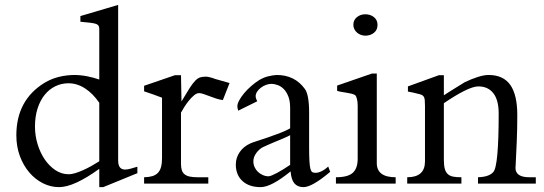

<svg xmlns="http://www.w3.org/2000/svg" viewBox="-20 -746 2210 780"><path d="M383.3 -328.6Q356.9 -366.7 325 -387.2Q293 -407.7 257.8 -407.7Q229.5 -407.7 204.6 -395.5Q179.7 -383.3 161.4 -360.6Q143.1 -337.9 132.6 -305.2Q122.1 -272.5 122.1 -231.9Q122.1 -195.3 132.6 -160.6Q143.1 -126 161.6 -98.6Q180.2 -71.3 205.1 -54.7Q230 -38.1 259.3 -38.1Q270.5 -38.1 285.2 -42.5Q299.8 -46.9 316.4 -54.2Q333 -61.5 350.1 -71Q367.2 -80.6 383.3 -90.8ZM538.1 -42.5 399.4 14.2H383.3V-60.1Q332.5 -23.4 291.5 -4.6Q250.5 14.2 219.7 14.2Q185.5 14.2 154.1 -1.7Q122.6 -17.6 98.6 -45.9Q74.7 -74.2 60.5 -112.5Q46.4 -150.9 46.4 -196.3Q46.4 -338.9 160.2 -409.2Q188 -425.8 217.8 -433.3Q247.6 -440.9 280.3 -441.4Q306.6 -441.4 333.3 -436.3Q359.9 -431.2 383.3 -422.9V-626.5Q383.3 -633.8 381.8 -638.2Q380.4 -642.6 376.5 -645.5Q372.6 -648.4 365 -650.4Q357.4 -652.3 344.7 -653.8L306.6 -657.7V-680.7L460 -726.1V-93.8Q460 -57.1 488.3 -57.1Q498 -57.1 511.7 -61Q525.4 -64.9 538.1 -68.8Z M912.6 -408.7 885.3 -339.4Q871.6 -341.3 857.4 -345.9Q843.3 -350.6 830.6 -355.5Q817.9 -360.4 807.1 -364Q796.4 -367.7 789.1 -367.7Q778.8 -367.7 768.1 -358.6Q757.3 -349.6 747.1 -336.9Q736.8 -324.2 728.5 -310.8Q720.2 -297.4 715.3 -288.6V-80.6Q715.3 -65.4 718.5 -55.2Q721.7 -44.9 729.5 -38.3Q737.3 -31.7 750.2 -28.8Q763.2 -25.9 782.2 -25.9H826.2V0H565.4V-25.9Q585.4 -26.4 599.1 -30.5Q612.8 -34.7 621.6 -43.9Q630.4 -53.2 634.3 -67.9Q638.2 -82.5 638.2 -103.5V-349.1Q621.1 -356 602.1 -362.5Q583 -369.1 565.4 -375V-397.5L690.4 -440.4H715.3L717.3 -334Q737.8 -368.7 750.7 -388.7Q763.7 -408.7 773.9 -418.9Q784.2 -429.2 793.9 -431.9Q803.7 -434.6 816.9 -434.6Q822.8 -434.6 833.5 -431.9Q844.2 -429.2 854 -425.3Z M1158.7 -196.8Q1153.3 -193.8 1143.1 -189.2Q1132.8 -184.6 1120.6 -179.4Q1108.4 -174.3 1095.2 -168.9Q1082 -163.6 1070.6 -158.4Q1059.1 -153.3 1050.8 -149.4Q1042.5 -145.5 1039.6 -143.1Q1025.9 -132.8 1017.6 -118.9Q1009.3 -105 1009.3 -90.3Q1009.3 -78.1 1014.4 -66.9Q1019.5 -55.7 1028.1 -47.6Q1036.6 -39.6 1047.9 -34.7Q1059.1 -29.8 1071.3 -29.8Q1075.7 -29.8 1085 -33.7Q1094.2 -37.6 1106.2 -43.9Q1118.2 -50.3 1131.8 -58.8Q1145.5 -67.4 1158.7 -76.2ZM1321.3 -47.9Q1248 14.2 1212.9 14.2Q1189 14.2 1176 -1Q1163.1 -16.1 1160.6 -49.8Q1121.6 -18.1 1091.3 -2Q1061 14.2 1038.6 14.2Q992.2 14.2 965.1 -10.5Q938 -35.2 938 -77.6Q938 -105 953.6 -127.9Q969.2 -150.9 997.6 -163.6Q1004.9 -167 1024.9 -173.3Q1044.9 -179.7 1069.1 -188Q1093.3 -196.3 1117.9 -205.8Q1142.6 -215.3 1158.7 -224.6V-307.6Q1158.7 -335 1151.6 -353.5Q1144.5 -372.1 1133.5 -383.5Q1122.6 -395 1108.9 -400.1Q1095.2 -405.3 1082 -405.3Q1071.8 -405.3 1060.5 -401.1Q1049.3 -397 1040 -389.9Q1030.8 -382.8 1024.7 -373.8Q1018.6 -364.7 1018.6 -355Q1018.6 -347.2 1024.9 -334.5L947.8 -296.4Q944.3 -307.1 944.3 -314.5Q944.3 -324.7 951.9 -338.6Q959.5 -352.5 971.7 -367.2Q983.9 -381.8 999.8 -395.8Q1015.6 -409.7 1031.7 -419.9Q1050.3 -431.2 1068.8 -435.8Q1087.4 -440.4 1104 -441.4Q1177.7 -441.4 1218.8 -384.3Q1227.1 -373 1231.4 -349.1Q1235.8 -325.2 1235.8 -289.6V-147Q1235.8 -111.3 1237.1 -90.8Q1238.3 -70.3 1241.2 -59.8Q1244.1 -49.3 1249 -46.6Q1253.9 -43.9 1261.2 -43.9Q1285.2 -43.9 1313.5 -69.3Z M1513.7 -645Q1513.7 -624.5 1499.3 -612.8Q1484.9 -601.1 1463.9 -601.1Q1455.1 -601.1 1446.3 -604.2Q1437.5 -607.4 1430.7 -613.3Q1423.8 -619.1 1419.7 -627.2Q1415.5 -635.3 1415.5 -645Q1415.5 -664.6 1429.9 -676.3Q1444.3 -688 1463.9 -688Q1484.9 -688 1499.3 -676.3Q1513.7 -664.6 1513.7 -645ZM1587.4 0H1344.7V-25.9Q1393.1 -25.9 1413.1 -43.9Q1433.1 -62 1433.1 -101.1V-316.4Q1433.1 -333.5 1429.9 -345Q1426.8 -356.4 1422.9 -359.4Q1417 -363.3 1407.5 -365.5Q1397.9 -367.7 1387.5 -369.4Q1377 -371.1 1366.7 -372.8Q1356.4 -374.5 1349.6 -377V-398.4L1491.2 -447.3H1510.7V-83.5Q1510.7 -25.9 1587.4 -25.9Z M2156.7 0H1921.9V-25.9Q1966.3 -27.3 1983.4 -46.4Q2005.9 -67.9 2005.9 -284.7Q2005.9 -339.8 1984.1 -367.4Q1962.4 -395 1923.3 -395Q1902.8 -395 1866.5 -377Q1830.1 -358.9 1783.2 -326.7V-96.7Q1783.2 -73.7 1787.1 -59.8Q1791 -45.9 1799.6 -38.3Q1808.1 -30.8 1821.5 -28.3Q1835 -25.9 1854.5 -25.9V0H1634.3V-25.9Q1706.5 -25.9 1706.5 -90.3V-315.4Q1706.5 -330.6 1705.6 -339.6Q1704.6 -348.6 1701.4 -353.5Q1698.2 -358.4 1692.4 -360.8Q1686.5 -363.3 1677.2 -365.2Q1667.5 -367.7 1657.2 -370.1Q1647 -372.6 1637.2 -374V-395L1762.7 -440.4H1783.2V-358.9Q1790.5 -363.8 1804 -372.3Q1817.4 -380.9 1831.1 -389.2Q1844.7 -397.5 1855.2 -404.1Q1865.7 -410.6 1867.2 -411.6Q1895.5 -425.3 1920.9 -433.3Q1946.3 -441.4 1964.8 -441.4Q2024.4 -441.4 2053 -401.1Q2081.5 -360.8 2081.5 -278.3Q2081.5 -222.2 2079.3 -170.4Q2077.1 -118.7 2074.7 -71.3V-69.8Q2074.7 -68.8 2074.5 -68.4Q2074.2 -67.9 2074.2 -67.4V-63Q2074.2 -45.4 2088.1 -35.6Q2102.1 -25.9 2130.9 -25.9H2156.7Z"/></svg>

Font: HM XNiloofar
Style: Regular
Weight: 400
Designer: Hossein Movahhedian
Version: Version 2.8, 2015